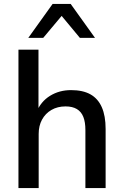

<svg xmlns="http://www.w3.org/2000/svg" viewBox="-20 -958 630 978"><path d="M74 0V-705H176V-387H166Q188 -441 235 -470Q282 -499 342 -499Q402 -499 440.5 -477.5Q479 -456 498.5 -412Q518 -368 518 -301V0H415V-295Q415 -336 404.5 -362.5Q394 -389 371.5 -402.5Q349 -416 314 -416Q273 -416 242 -398Q211 -380 194 -348.5Q177 -317 177 -276V0ZM124 -765 248 -938H340L464 -765H387L294 -877L200 -765Z"/></svg>

Font: Nunito Sans 11pt SemiBold
Style: Regular
Weight: 600
Version: Version 3.101;gftools[0.9.27]